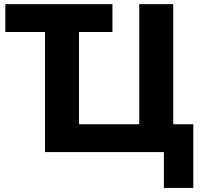

<svg xmlns="http://www.w3.org/2000/svg" viewBox="-20 -739 981 933"><path d="M919.4 174.3V-135.3H821.8V-718.8H656.7V-135.3H363.8V-583.5H526.4V-718.8H5.9V-583.5H198.7V0H776.4V174.3Z"/></svg>

Font: Winston ExtraBold
Style: Regular
Weight: 800
Designer: Vernon Adams, Kim Jin-seong, David Berlow, Cristiano Sobral
Foundry: The Winston Project Authors
Version: Version 3.004